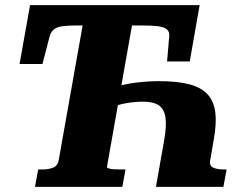

<svg xmlns="http://www.w3.org/2000/svg" viewBox="-20 -730 980 750"><path d="M600.4 -413Q673.8 -413 720.4 -400.5Q767 -388 791.3 -361Q815.6 -334 821 -291.1Q826.4 -248.2 815.4 -187L801 -104Q797 -82 813.1 -75Q829.2 -68 854.8 -68H865.2L852.6 0H589.2L621.2 -182Q631 -237.4 626.4 -270.4Q621.8 -303.4 601 -318.1Q580.2 -332.8 539.6 -332.8Q506.4 -332.8 473.3 -327Q440.2 -321.2 404.3 -306.7Q368.4 -292.2 325.6 -266.8L339.2 -351.2Q378 -375.6 423.3 -388.9Q468.6 -402.2 514.5 -407.6Q560.4 -413 600.4 -413ZM209.2 -103.6 302.8 -630.6H281.4Q246.2 -630.6 224.1 -627.6Q202 -624.6 190.6 -615.1Q179.2 -605.6 173.8 -587.6L145.8 -480H56.4L97.4 -710H759.8L721.2 -490H632.6L641 -587.6Q643 -605.6 632.1 -615.1Q621.2 -624.6 596.8 -627.6Q572.4 -630.6 533 -630.6H495.6L397.8 -78Q397.4 -74.6 404.6 -72.1Q411.8 -69.6 425.3 -68.8Q438.8 -68 455.6 -68H470.4L457.8 0H116.6L129.2 -68H144Q170.2 -68 187.7 -75.2Q205.2 -82.4 209.2 -103.6Z"/></svg>

Font: Roboto Serif 20pt
Style: Italic
Weight: 400
Italic angle: -10°
Designer: Greg Gazdowicz
Foundry: Commercial Type
Version: Version 1.008